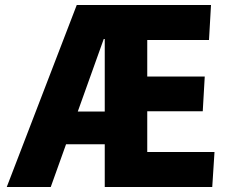

<svg xmlns="http://www.w3.org/2000/svg" viewBox="-20 -748 912 768"><path d="M287 -728H504L446 -592H395L183 0H7ZM248 -302H402L429 -171H219ZM399 -728H824L816 -588H569V-442H799L791 -303H569V-140H838L829 0H399Z"/></svg>

Font: Murecho Thin
Style: Bold
Weight: 700
Version: Version 1.010